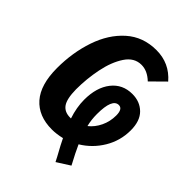

<svg xmlns="http://www.w3.org/2000/svg" viewBox="-238 -826 1071 1071"><g transform="rotate(45 297.5 -290.0)"><path d="M419 -31Q438 12 475 81L398 130L383 101Q347 36 333 6Q291 16 255 16Q149 16 91 -50Q33 -116 33 -247Q33 -369 69 -475Q105 -581 177.5 -645.5Q250 -710 355 -710Q458 -710 525 -632L444 -552Q401 -593 354 -593Q297 -593 261 -538.5Q225 -484 208.5 -402.5Q192 -321 192 -238Q193 -163 214.5 -133Q236 -103 280 -103H287Q265 -169 265 -229Q265 -326 310.5 -384Q356 -442 433 -442Q493 -442 531.5 -404Q570 -366 570 -292Q570 -210 528.5 -141Q487 -72 419 -31ZM454 -293Q454 -345 423 -345Q372 -345 372 -223Q372 -178 382 -138Q415 -164 434.5 -205Q454 -246 454 -293Z"/></g></svg>

Font: Fira Sans Extra Condensed
Style: Bold Italic
Weight: 700
Width: 3
Italic angle: -8°
Designer: Carrois Corporate & Edenspiekermann AG
Foundry: Carrois Corporate GbR & Edenspiekermann AG
Version: Version 4.203